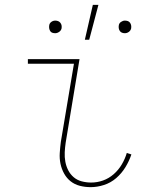

<svg xmlns="http://www.w3.org/2000/svg" viewBox="-20 -764 640 792"><path d="M354 8Q331 8 309.5 2.5Q288 -3 271.5 -16Q255 -29 244.5 -48Q234 -67 229.5 -88.5Q225 -110 226.5 -133Q228 -156 231 -179L285 -501H95V-520H308L251 -176Q248 -156 247 -136Q246 -116 249.5 -97Q253 -78 261.5 -61.5Q270 -45 284 -33Q298 -21 317 -16Q336 -11 356 -11Q381 -11 405 -19.5Q429 -28 449 -45.5Q469 -63 482.5 -86Q496 -109 503 -133L522 -127Q513 -100 497.5 -74.5Q482 -49 459.5 -29.5Q437 -10 409 -1Q381 8 354 8ZM495 -627Q489 -627 483.5 -629Q478 -631 474.5 -636Q471 -641 470 -647Q469 -653 470 -659Q471 -668 479 -673.5Q487 -679 495 -679Q502 -679 507.5 -677Q513 -675 516.5 -670Q520 -665 521 -659Q522 -653 521 -647Q519 -638 511.5 -632.5Q504 -627 495 -627ZM208 -627Q201 -627 195.5 -629Q190 -631 187 -636Q184 -641 183 -647Q182 -653 183 -659Q184 -668 191.5 -673.5Q199 -679 208 -679Q214 -679 219.5 -677Q225 -675 229 -670Q233 -665 234 -659Q235 -653 234 -647Q232 -638 224 -632.5Q216 -627 208 -627ZM330 -600 363 -744H386L348 -600Z"/></svg>

Font: Iosevka Thin Extended
Style: Italic
Weight: 100
Width: 7
Italic angle: -9°
Monospace: yes
Designer: Belleve Invis
Foundry: Belleve Invis
Version: Version 32.5.0; ttfautohint (v1.8.4)